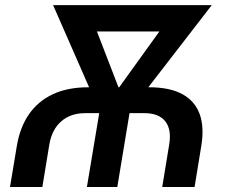

<svg xmlns="http://www.w3.org/2000/svg" viewBox="-20 -748 908 768"><path d="M20 0 47.4 -164.6Q59.6 -237.8 95.2 -290Q130.9 -342.3 190.2 -370.6Q249.5 -398.9 334 -398.9H576.2Q660.2 -398.9 710.4 -370.8Q760.7 -342.8 779.1 -290.5Q797.4 -238.3 785.2 -164.6L758.3 0H628.9L656.7 -169.4Q667 -230 641.1 -262.7Q615.2 -295.4 557.1 -295.4H320.8Q262.7 -295.4 225.1 -262.7Q187.5 -230 177.2 -169.4L149.4 0ZM327.6 0 386.7 -354H507.8L449.2 0ZM386.7 -284.2 192.4 -727.5H327.1L474.6 -345.2L452.6 -284.2ZM418.5 -284.2 420.9 -349.1 693.4 -727.5H827.1L485.4 -285.2ZM268.1 -622.1 285.6 -727.5H730.5L713.4 -622.1Z"/></svg>

Font: Inter 17pt SemiBold
Style: Italic
Weight: 600
Italic angle: -9.3988°
Version: Version 4.001;git-66647c0bb